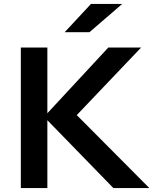

<svg xmlns="http://www.w3.org/2000/svg" viewBox="-20 -957 793 977"><path d="M221 0H86V-715H221ZM740 0H557L196 -371H212L531 -715H698L357 -357V-385ZM602 -937 435 -793H309L443 -937Z"/></svg>

Font: Wix Madefor Display
Style: Bold
Weight: 700
Designer: Dalton Maag Ltd
Foundry: Dalton Maag Ltd
Version: Version 3.100